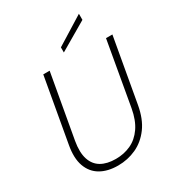

<svg xmlns="http://www.w3.org/2000/svg" viewBox="-216 -1037 1070 1174"><g transform="rotate(-30 319.5 -450.0)"><path d="M270 12Q197 12 147 -17Q97 -46 76 -104Q55 -162 71 -249L151 -700H196L116 -250Q103 -175 119 -126Q135 -77 175.5 -53.5Q216 -30 278 -30Q336 -30 384.5 -52.5Q433 -75 467 -124Q501 -173 515 -251L594 -700H639L559 -249Q543 -158 500.5 -100.5Q458 -43 398 -15.5Q338 12 270 12ZM327 -753V-789L525 -912V-869Z"/></g></svg>

Font: DM Sans 16pt ExtraLight
Style: Italic
Weight: 250
Italic angle: -10°
Version: Version 4.004;gftools[0.9.30]